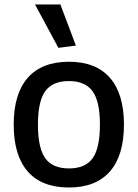

<svg xmlns="http://www.w3.org/2000/svg" viewBox="-20 -825 613 855"><path d="M287 10Q166 10 103.5 -61.5Q41 -133 41 -270Q41 -407 103.5 -478.5Q166 -550 287 -550Q407 -550 469.5 -478.5Q532 -407 532 -270Q532 -133 469.5 -61.5Q407 10 287 10ZM287 -75Q360 -75 392.5 -120.5Q425 -166 425 -270Q425 -374 392 -419Q359 -464 287 -464Q214 -464 181.5 -419Q149 -374 149 -270Q149 -166 181.5 -120.5Q214 -75 287 -75ZM240 -612 136 -805H249L318 -622Z"/></svg>

Font: Encode Sans Narrow
Style: Medium
Weight: 500
Designer: Pablo Impallari, Andres Torresi
Foundry: Pablo Impallari, Andres Torresi
Version: Version 1.000; ttfautohint (v1.00) -l 8 -r 50 -G 200 -x 14 -